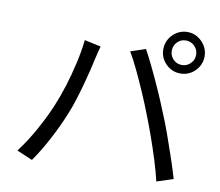

<svg xmlns="http://www.w3.org/2000/svg" viewBox="-87 -914 1173 1025"><g transform="rotate(10 500.0 -401.5)"><path d="M783 -697Q783 -670 802 -650.5Q821 -631 849 -631Q876 -631 895.5 -650.5Q915 -670 915 -697Q915 -725 895.5 -744.5Q876 -764 849 -764Q821 -764 802 -744.5Q783 -725 783 -697ZM737 -697Q737 -728 752 -753.5Q767 -779 792.5 -794.5Q818 -810 849 -810Q880 -810 905 -794.5Q930 -779 945.5 -753.5Q961 -728 961 -697Q961 -666 945.5 -640.5Q930 -615 905 -600Q880 -585 849 -585Q803 -585 770 -618Q737 -651 737 -697ZM218 -301Q240 -353 260 -417Q280 -481 295 -547.5Q310 -614 316 -672L405 -653Q401 -637 395.5 -617Q390 -597 387 -581Q382 -557 373 -520Q364 -483 352 -439Q340 -395 326 -350.5Q312 -306 296 -268Q268 -199 229.5 -126Q191 -53 149 7L64 -29Q111 -91 151.5 -164.5Q192 -238 218 -301ZM710 -339Q690 -391 664.5 -450Q639 -509 613 -563.5Q587 -618 565 -655L646 -682Q666 -646 692 -592Q718 -538 744.5 -478.5Q771 -419 792 -366Q813 -317 835.5 -254Q858 -191 878.5 -130Q899 -69 912 -24L823 5Q811 -46 792.5 -105.5Q774 -165 752.5 -225.5Q731 -286 710 -339Z"/></g></svg>

Font: Source Han Sans SC
Style: Regular
Weight: 400
Designer: Ryoko NISHIZUKA 西塚涼子 (kana, bopomofo & ideographs); Paul D. Hunt (Latin, Greek & Cyrillic); Sandoll Communications 산돌커뮤니
Foundry: Adobe
Version: Version 2.002;hotconv 1.0.116;makeotfexe 2.5.65601; ttfautoh